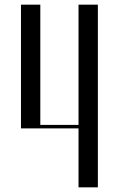

<svg xmlns="http://www.w3.org/2000/svg" viewBox="-20 -804 510 824"><path d="M317 -253H70V-784H153V-268H317V-784H400V0H317Z"/></svg>

Font: Facade Sud
Style: Regular
Weight: 100
Designer: Éléonore Fines
Foundry: Velvetyne Type Foundry
Version: Version 1.001;Glyphs 3.2 (3202)